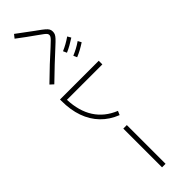

<svg xmlns="http://www.w3.org/2000/svg" viewBox="107 -1559 2379 2379"><g transform="rotate(45 1296.5 -369.5)"><path d="M522.5 -638.7 568.4 -665Q598.1 -619.6 620.8 -579.3Q643.6 -539.1 663.1 -494.1L615.2 -472.7Q596.2 -516.6 574 -556.4Q551.8 -596.2 522.5 -638.7ZM654.3 -690.4 700.2 -714.8Q730 -668.9 752 -628.4Q773.9 -587.9 792 -543.9L745.1 -523.4Q726.1 -568.8 704.6 -608.9Q683.1 -648.9 654.3 -690.4ZM469.7 -400.4Q432.1 -441.9 411.9 -461.4Q391.6 -481 378.9 -488.5Q366.2 -496.1 353.5 -496.1Q340.3 -496.1 328.6 -487.8Q316.9 -479.5 299.1 -456.8Q281.2 -434.1 246.1 -383.8Q175.3 -282.2 81.1 -158.2L34.2 -195.3Q100.1 -281.7 192.4 -408.2L204.1 -424.8Q245.6 -482.9 268.3 -509.5Q291 -536.1 309.8 -546.4Q328.6 -556.6 353.5 -556.6Q377.4 -556.6 396.2 -548.1Q415 -539.6 439.7 -516.8Q464.4 -494.1 508.8 -445.3Q647.9 -292.5 829.1 -106.4L788.1 -61.5Q689.5 -162.6 615 -241.5Q540.5 -320.3 469.7 -400.4Z M1011.7 -702.1H1075.2V-81.5Q1277.8 -88.9 1414.8 -177Q1551.8 -265.1 1619.1 -431.6L1670.9 -409.2Q1622.1 -284.2 1533.2 -198Q1444.3 -111.8 1319.3 -67.6Q1194.3 -23.4 1038.1 -23.4H1011.7Z M1821.3 -384.8H2500V-323.2H1821.3Z"/></g></svg>

Font: Pretendard GOV Light
Style: Regular
Weight: 300
Designer: Base glyphs from Inter by Rasmus Andersson; Hangeul glyphs from Noto Sans CJK(Source Han Sans) by Jang Soo-young and Kan
Foundry: Kil Hyung-jin
Version: Version 1.309